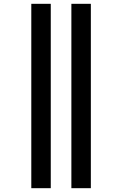

<svg xmlns="http://www.w3.org/2000/svg" viewBox="-20 -843 640 1006"><path d="M354 143V-823H456V143ZM144 143V-823H246V143Z"/></svg>

Font: Iosevka Curly Slab Extended
Style: Bold
Weight: 700
Width: 7
Monospace: yes
Designer: Belleve Invis
Foundry: Belleve Invis
Version: Version 11.1.0; ttfautohint (v1.8.3)